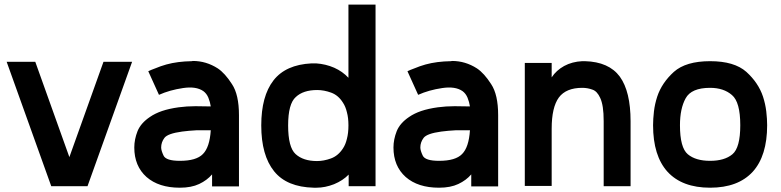

<svg xmlns="http://www.w3.org/2000/svg" viewBox="-20 -832 3488 858"><path d="M442.4 -555.7Q391.6 -414.1 290 -129.9Q239.3 -272.5 137.7 -555.7Q95.7 -555.7 9.8 -555.7Q76.2 -371.1 209 0Q262.7 0 371.1 0Q437.5 -185.5 570.3 -555.7Q527.3 -555.7 442.4 -555.7Z M1047.9 -314.5Q1047.9 -209 1047.9 1Q1007.8 1 927.7 1Q927.7 -16.6 927.7 -52.7Q905.3 -26.4 870.1 -9.8Q835 6.8 784.2 6.8Q784.2 6.8 784.2 6.8Q783.2 6.8 783.2 6.8Q689.5 6.8 634.8 -41Q580.1 -89.8 580.1 -172.9Q580.1 -209 594.7 -246.1Q609.4 -282.2 650.4 -309.6Q672.9 -325.2 704.1 -335.9Q736.3 -346.7 778.3 -352.5Q814.5 -357.4 853.5 -357.4Q892.6 -357.4 921.9 -356.4Q918.9 -376 911.1 -395.5Q903.3 -414.1 888.7 -424.8Q856.4 -447.3 797.9 -438.5Q738.3 -429.7 690.4 -408.2Q674.8 -443.4 642.6 -513.7Q654.3 -519.5 675.8 -527.3Q696.3 -536.1 723.6 -543.9Q773.4 -557.6 836.9 -558.6Q838.9 -559.6 841.8 -559.6Q901.4 -559.6 953.1 -526.4Q985.4 -504.9 1016.6 -456.1Q1047.9 -409.2 1047.9 -317.4Q1047.9 -316.4 1047.9 -314.5ZM921.9 -250Q912.1 -250 900.4 -250Q882.8 -250 860.4 -250Q823.2 -248 793.9 -244.1Q729.5 -235.4 714.8 -215.8Q700.2 -196.3 700.2 -172.9Q700.2 -159.2 710.9 -136.7Q721.7 -113.3 784.2 -113.3Q857.4 -113.3 886.7 -143.6Q917 -173.8 921.9 -250Z M1147.5 -271.5Q1147.5 -402.3 1202.1 -472.7Q1256.8 -543 1372.1 -548.8Q1379.9 -548.8 1383.8 -548.8Q1387.7 -548.8 1392.6 -548.8Q1435.5 -545.9 1473.6 -529.3Q1510.7 -512.7 1537.1 -484.4Q1537.1 -593.8 1537.1 -811.5Q1578.1 -811.5 1658.2 -811.5Q1658.2 -541 1658.2 0Q1618.2 0 1538.1 0Q1538.1 -12.7 1538.1 -12.7Q1538.1 -12.7 1538.1 -51.8Q1512.7 -25.4 1472.7 -8.8Q1432.6 6.8 1394.5 6.8Q1391.6 6.8 1388.7 6.8Q1384.8 6.8 1381.8 6.8Q1261.7 3.9 1205.1 -66.4Q1147.5 -137.7 1147.5 -271.5ZM1267.6 -271.5Q1267.6 -173.8 1300.8 -143.6Q1335 -112.3 1396.5 -112.3Q1426.8 -112.3 1459 -124Q1491.2 -135.7 1512.7 -168.9Q1524.4 -186.5 1530.3 -211.9Q1537.1 -237.3 1537.1 -271.5Q1537.1 -305.7 1530.3 -330.1Q1524.4 -355.5 1512.7 -373Q1492.2 -406.2 1460 -418Q1427.7 -429.7 1397.5 -429.7Q1335 -429.7 1301.8 -398.4Q1267.6 -368.2 1267.6 -271.5Z M2206.1 -314.5Q2206.1 -209 2206.1 1Q2166 1 2085.9 1Q2085.9 -16.6 2085.9 -52.7Q2063.5 -26.4 2028.3 -9.8Q1993.2 6.8 1942.4 6.8Q1942.4 6.8 1942.4 6.8Q1941.4 6.8 1941.4 6.8Q1847.7 6.8 1793 -41Q1738.3 -89.8 1738.3 -172.9Q1738.3 -209 1752.9 -246.1Q1767.6 -282.2 1808.6 -309.6Q1831.1 -325.2 1862.3 -335.9Q1894.5 -346.7 1936.5 -352.5Q1972.7 -357.4 2011.7 -357.4Q2050.8 -357.4 2080.1 -356.4Q2077.1 -376 2069.3 -395.5Q2061.5 -414.1 2046.9 -424.8Q2014.6 -447.3 1956.1 -438.5Q1896.5 -429.7 1848.6 -408.2Q1833 -443.4 1800.8 -513.7Q1812.5 -519.5 1834 -527.3Q1854.5 -536.1 1881.8 -543.9Q1931.6 -557.6 1995.1 -558.6Q1997.1 -559.6 2000 -559.6Q2059.6 -559.6 2111.3 -526.4Q2143.6 -504.9 2174.8 -456.1Q2206.1 -409.2 2206.1 -317.4Q2206.1 -316.4 2206.1 -314.5ZM2080.1 -250Q2070.3 -250 2058.6 -250Q2041 -250 2018.6 -250Q1981.4 -248 1952.1 -244.1Q1887.7 -235.4 1873 -215.8Q1858.4 -196.3 1858.4 -172.9Q1858.4 -159.2 1869.1 -136.7Q1879.9 -113.3 1942.4 -113.3Q2015.6 -113.3 2044.9 -143.6Q2075.2 -173.8 2080.1 -250Z M2593.8 -558.6Q2701.2 -555.7 2750 -489.3Q2797.9 -422.9 2797.9 -290Q2797.9 -193.4 2797.9 0Q2757.8 0 2677.7 0Q2677.7 -45.9 2677.7 -52.7Q2677.7 -58.6 2677.7 -100.6Q2677.7 -110.4 2677.7 -125Q2677.7 -138.7 2677.7 -158.2Q2677.7 -181.6 2677.7 -213.9Q2677.7 -246.1 2677.7 -290Q2677.7 -327.1 2673.8 -352.5Q2669.9 -377.9 2662.1 -394.5Q2648.4 -424.8 2627 -431.6Q2605.5 -439.5 2582 -439.5Q2509.8 -439.5 2477.5 -396.5Q2445.3 -352.5 2445.3 -256.8Q2445.3 -171.9 2445.3 -1Q2405.3 -1 2325.2 -1Q2325.2 -184.6 2325.2 -550.8Q2365.2 -550.8 2445.3 -550.8Q2445.3 -535.2 2445.3 -535.2Q2445.3 -535.2 2445.3 -486.3Q2465.8 -517.6 2501 -537.1Q2537.1 -556.6 2582 -558.6Q2585 -558.6 2587.9 -558.6Q2590.8 -558.6 2593.8 -558.6Z M3153.3 -558.6Q3261.7 -558.6 3315.4 -510.7Q3369.1 -461.9 3389.6 -400.4Q3400.4 -367.2 3404.3 -334Q3408.2 -299.8 3408.2 -272.5Q3408.2 -135.7 3343.8 -64.5Q3278.3 6.8 3153.3 6.8Q3028.3 6.8 2962.9 -64.5Q2898.4 -135.7 2898.4 -272.5Q2898.4 -299.8 2902.3 -334Q2906.2 -367.2 2917 -400.4Q2937.5 -461.9 2991.2 -510.7Q3044.9 -558.6 3153.3 -558.6ZM3153.3 -113.3Q3217.8 -113.3 3252.9 -142.6Q3288.1 -171.9 3288.1 -272.5Q3288.1 -376 3251 -407.2Q3213.9 -439.5 3153.3 -439.5Q3069.3 -439.5 3043.9 -392.6Q3018.6 -346.7 3018.6 -272.5Q3018.6 -171.9 3053.7 -142.6Q3088.9 -113.3 3153.3 -113.3Z"/></svg>

Font: Seiden_Sans_Regular
Style: Regular
Weight: 400
Designer: Kevin Beronilla
Version: Version 1.0